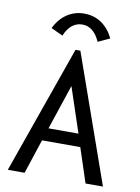

<svg xmlns="http://www.w3.org/2000/svg" viewBox="-90 -873 680 934"><g transform="rotate(10 250.0 -406.5)"><path d="M399 0 343 -170H154L98 0H15L238 -632H262L485 0ZM249 -455 175 -233H323ZM163 -689 105 -716Q128 -763 165.5 -788Q203 -813 250 -813Q298 -813 335 -788Q372 -763 395 -716L337 -689Q306 -759 250 -759Q193 -759 163 -689Z"/></g></svg>

Font: Inconsolata Medium
Style: Regular
Weight: 500
Monospace: yes
Designer: Raph Levien, Cyreal, Brenton Simpson
Foundry: Raph Levien, Cyreal, Google
Version: Version 3.001; ttfautohint (v1.8.2.53-6de2)